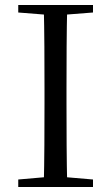

<svg xmlns="http://www.w3.org/2000/svg" viewBox="-20 -748 445 768"><path d="M53 0V-30L191 -42H212L352 -30V0ZM155 0Q157 -84 157.5 -168Q158 -252 158 -337V-391Q158 -476 157.5 -560.5Q157 -645 155 -728H249Q247 -645 246.5 -560.5Q246 -476 246 -391V-337Q246 -252 246.5 -168Q247 -84 249 0ZM53 -698V-728H352V-698L212 -687H191Z"/></svg>

Font: Noto Serif TC ExtraLight
Style: Regular
Weight: 400
Version: Version 2.002-H1;hotconv 1.1.0;makeotfexe 2.6.0